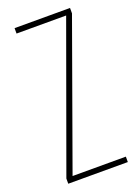

<svg xmlns="http://www.w3.org/2000/svg" viewBox="-138 -773 599 833"><g transform="rotate(-20 161.5 -357.0)"><path d="M303 0H28V-24L269 -689H40V-714H296V-689L57 -25H303Z"/></g></svg>

Font: Noto Sans Sinhala UI ExtraCondensed Thin
Style: Regular
Weight: 100
Width: 2
Designer: Jelle Bosma - Monotype Design Team
Foundry: Monotype Imaging Inc.
Version: Version 2.006; ttfautohint (v1.8.4.7-5d5b)